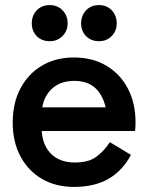

<svg xmlns="http://www.w3.org/2000/svg" viewBox="-20 -725 580 755"><path d="M271 10Q199 10 145 -21.5Q91 -53 60.5 -110Q30 -167 30 -243Q30 -320 60.5 -377.5Q91 -435 145 -467Q199 -499 271 -499Q344 -499 398.5 -466.5Q453 -434 483 -376.5Q513 -319 513 -244Q513 -235 512.5 -226Q512 -217 511 -210H132V-303H425L401 -250Q401 -319 369 -363Q337 -407 272 -407Q213 -407 178.5 -370.5Q144 -334 144 -274V-221Q144 -159 178.5 -122.5Q213 -86 274 -86Q329 -86 359.5 -109Q390 -132 412 -166L495 -116Q462 -54 407 -22Q352 10 271 10ZM105 -633Q105 -664 124.5 -684.5Q144 -705 176 -705Q206 -705 226 -684.5Q246 -664 246 -633Q246 -604 226 -583.5Q206 -563 176 -563Q144 -563 124.5 -583Q105 -603 105 -633ZM299 -633Q299 -664 318.5 -684.5Q338 -705 369 -705Q400 -705 419.5 -684.5Q439 -664 439 -633Q439 -604 419.5 -583.5Q400 -563 369 -563Q338 -563 318.5 -583Q299 -603 299 -633Z"/></svg>

Font: Gabarito Medium
Style: Regular
Weight: 500
Designer: Leandro Assis / Alvaro Franca / Felipe Casaprima
Foundry: Naipe Foundry
Version: Version 1.000